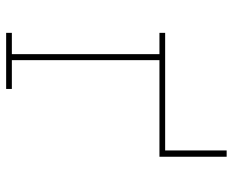

<svg xmlns="http://www.w3.org/2000/svg" viewBox="-88 -688 775 640"><g transform="rotate(90 300.0 -367.5)"><path d="M89 0V-19H160V-511H89V-530H481V-735H502V-511H180V-19H276V0Z"/></g></svg>

Font: Iosevka Curly Slab ThEx
Style: Regular
Weight: 100
Width: 7
Monospace: yes
Designer: Belleve Invis
Foundry: Belleve Invis
Version: Version 11.1.0; ttfautohint (v1.8.3)